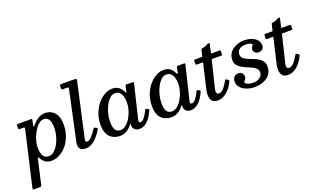

<svg xmlns="http://www.w3.org/2000/svg" viewBox="-134 -1368 3665 2206"><g transform="rotate(-20 1698.5 -265.0)"><path d="M67 -520H211Q228.5 -520 231.5 -516.8Q234.5 -513.5 231 -498L221 -457.5Q216 -437.5 218.8 -431.8Q221.5 -426 240 -447.5Q271.5 -483.5 310 -507.5Q348.5 -531.5 391.5 -531.5Q435 -531.5 471.5 -511.5Q508 -491.5 530.2 -448.2Q552.5 -405 552.5 -334Q552.5 -258 529 -195Q505.5 -132 466.5 -85.8Q427.5 -39.5 379.5 -14.5Q331.5 10.5 282.5 10.5Q239 10.5 209.8 -8.2Q180.5 -27 162 -59.5Q149.5 -80.5 145.8 -80.5Q142 -80.5 136.5 -56L73 226.5Q70 239 66 244.5Q62 250 46.5 250H-18.5Q-34 250 -36 245.5Q-38 241 -35.5 229.5L117.5 -432.5Q120.5 -446 119.5 -452Q118.5 -458 100 -458H61Q49 -458 46.5 -462.2Q44 -466.5 44 -479V-499.5Q44 -513.5 48.8 -516.8Q53.5 -520 67 -520ZM180 -187Q180 -127 199.5 -88.5Q219 -50 271.5 -50Q303.5 -50 333.2 -75Q363 -100 386.8 -142Q410.5 -184 424.2 -235.5Q438 -287 438 -340Q438 -401 418 -435.8Q398 -470.5 355 -470.5Q323.5 -470.5 292.5 -443.2Q261.5 -416 236 -372.5Q210.5 -329 195.2 -280Q180 -231 180 -187Z M867.5 -746 722.5 -93.5Q720.5 -85.5 720.5 -75Q720.5 -57 741 -57Q765.5 -57 796.2 -90Q827 -123 855 -166.5Q861 -176 863.8 -179Q866.5 -182 877.5 -176.5L893.5 -168.5Q903 -164 904.8 -161Q906.5 -158 901.5 -149.5Q861 -78 808.8 -33Q756.5 12 700 12Q615.5 12 615.5 -63.5Q615.5 -77 619.5 -92.5L749.5 -697.5Q752.5 -711.5 748.5 -714.8Q744.5 -718 727.5 -718H681Q671.5 -718 668.5 -721Q665.5 -724 665.5 -733V-761Q665.5 -773 668.8 -776.5Q672 -780 683.5 -780H836.5Q865 -780 868.5 -774Q872 -768 867.5 -746Z M1532 -150Q1513.5 -106 1487.5 -69.2Q1461.5 -32.5 1427.8 -10.2Q1394 12 1353.5 12Q1320 12 1300 -5.8Q1280 -23.5 1277.5 -49Q1277 -59 1277 -64.5Q1277 -70 1278 -74Q1277.5 -85 1267.5 -72.5Q1237 -32.5 1201 -10.5Q1165 11.5 1121.5 11.5Q1073 11.5 1033.8 -7.8Q994.5 -27 971.5 -69.5Q948.5 -112 948.5 -183Q948.5 -259 972.5 -322.5Q996.5 -386 1035.8 -432.8Q1075 -479.5 1121.8 -505Q1168.5 -530.5 1214 -530.5Q1252 -530.5 1276.5 -518Q1301 -505.5 1316 -486.8Q1331 -468 1340.5 -448.5Q1348 -432.5 1351.8 -432Q1355.5 -431.5 1359.5 -448.5L1372 -506.5Q1374 -513.5 1377 -516.8Q1380 -520 1389.5 -520H1456Q1471.5 -520 1474 -516.2Q1476.5 -512.5 1473.5 -500.5L1375 -93.5Q1373 -85.5 1373 -75Q1373 -57 1393.5 -57Q1416 -57 1442 -91Q1468 -125 1489.5 -169.5Q1493.5 -177.5 1495.5 -179.8Q1497.5 -182 1505.5 -178L1525.5 -168Q1533.5 -164 1534.5 -161Q1535.5 -158 1532 -150ZM1322 -324.5Q1322 -364.5 1312.5 -397.5Q1303 -430.5 1282 -450.5Q1261 -470.5 1226.5 -470.5Q1194.5 -470.5 1165.2 -444.8Q1136 -419 1113 -376Q1090 -333 1076.5 -280.8Q1063 -228.5 1063 -175.5Q1063 -115 1082.8 -82.2Q1102.5 -49.5 1145 -49.5Q1181 -49.5 1213 -75.5Q1245 -101.5 1269.5 -143Q1294 -184.5 1308 -232.5Q1322 -280.5 1322 -324.5Z M2160 -150Q2141.5 -106 2115.5 -69.2Q2089.5 -32.5 2055.8 -10.2Q2022 12 1981.5 12Q1948 12 1928 -5.8Q1908 -23.5 1905.5 -49Q1905 -59 1905 -64.5Q1905 -70 1906 -74Q1905.5 -85 1895.5 -72.5Q1865 -32.5 1829 -10.5Q1793 11.5 1749.5 11.5Q1701 11.5 1661.8 -7.8Q1622.5 -27 1599.5 -69.5Q1576.5 -112 1576.5 -183Q1576.5 -259 1600.5 -322.5Q1624.5 -386 1663.8 -432.8Q1703 -479.5 1749.8 -505Q1796.5 -530.5 1842 -530.5Q1880 -530.5 1904.5 -518Q1929 -505.5 1944 -486.8Q1959 -468 1968.5 -448.5Q1976 -432.5 1979.8 -432Q1983.5 -431.5 1987.5 -448.5L2000 -506.5Q2002 -513.5 2005 -516.8Q2008 -520 2017.5 -520H2084Q2099.5 -520 2102 -516.2Q2104.5 -512.5 2101.5 -500.5L2003 -93.5Q2001 -85.5 2001 -75Q2001 -57 2021.5 -57Q2044 -57 2070 -91Q2096 -125 2117.5 -169.5Q2121.5 -177.5 2123.5 -179.8Q2125.5 -182 2133.5 -178L2153.5 -168Q2161.5 -164 2162.5 -161Q2163.5 -158 2160 -150ZM1950 -324.5Q1950 -364.5 1940.5 -397.5Q1931 -430.5 1910 -450.5Q1889 -470.5 1854.5 -470.5Q1822.5 -470.5 1793.2 -444.8Q1764 -419 1741 -376Q1718 -333 1704.5 -280.8Q1691 -228.5 1691 -175.5Q1691 -115 1710.8 -82.2Q1730.5 -49.5 1773 -49.5Q1809 -49.5 1841 -75.5Q1873 -101.5 1897.5 -143Q1922 -184.5 1936 -232.5Q1950 -280.5 1950 -324.5Z M2226 -520H2305Q2314.5 -520 2315.5 -522.5Q2316.5 -525 2318 -532.5L2333.5 -597.5Q2335.5 -607.5 2338.2 -609Q2341 -610.5 2351.5 -612.5Q2371 -615 2386.8 -621.5Q2402.5 -628 2412.5 -633.5Q2420.5 -638 2423.8 -639.5Q2427 -641 2436 -641Q2444 -641 2446 -639Q2448 -637 2446 -630L2423.5 -531.5Q2421.5 -524 2422 -522Q2422.5 -520 2432 -520H2522.5Q2533 -520 2535.2 -517.5Q2537.5 -515 2537.5 -503.5L2537 -474Q2537 -462.5 2535.5 -460.2Q2534 -458 2522.5 -458H2416Q2408.5 -458 2407 -456Q2405.5 -454 2404 -447L2323.5 -114.5Q2318 -91 2324.2 -75.2Q2330.5 -59.5 2352.5 -59.5Q2377 -59.5 2398.5 -79.2Q2420 -99 2436.5 -124.5Q2453 -150 2463.5 -167.5Q2468 -174.5 2472 -181Q2476 -187.5 2485 -181.5L2506.5 -168Q2513.5 -163 2514 -160.2Q2514.5 -157.5 2509.5 -147Q2499 -123 2480.5 -95.2Q2462 -67.5 2436.8 -42.8Q2411.5 -18 2380.5 -2.5Q2349.5 13 2313.5 13Q2252 13 2232.2 -32Q2212.5 -77 2231 -156L2298.5 -445Q2300.5 -453 2298.8 -455.5Q2297 -458 2287 -458H2224.5Q2216.5 -458 2214.2 -461.5Q2212 -465 2212 -473V-504Q2212 -513.5 2214.8 -516.8Q2217.5 -520 2226 -520Z M2879 -126.5Q2879 -154.5 2860.8 -173.2Q2842.5 -192 2813.5 -205.8Q2784.5 -219.5 2752.2 -232.8Q2720 -246 2691.2 -262.8Q2662.5 -279.5 2644 -304.2Q2625.5 -329 2625.5 -365.5Q2625.5 -421 2655.2 -458.2Q2685 -495.5 2731.5 -514.5Q2778 -533.5 2828 -533.5Q2880 -533.5 2920.5 -518Q2961 -502.5 2984.2 -474.8Q3007.5 -447 3007.5 -409.5Q3007.5 -378.5 2988.5 -362.5Q2969.5 -346.5 2942.5 -346.5Q2917 -346.5 2899.8 -362.2Q2882.5 -378 2882.5 -398.5Q2882.5 -415.5 2888 -424.5Q2893.5 -433.5 2899.2 -440.2Q2905 -447 2905 -456Q2905 -467.5 2881.8 -474.8Q2858.5 -482 2830 -482Q2777 -482 2750.2 -459.2Q2723.5 -436.5 2723.5 -397.5Q2723.5 -369.5 2742 -352Q2760.5 -334.5 2790 -322Q2819.5 -309.5 2852.2 -297Q2885 -284.5 2914.5 -267.8Q2944 -251 2962.5 -224.5Q2981 -198 2981 -157.5Q2981 -103 2952 -65Q2923 -27 2873.2 -6.8Q2823.5 13.5 2761 13.5Q2712 13.5 2667.2 -3.2Q2622.5 -20 2594 -50.8Q2565.5 -81.5 2565.5 -124Q2565.5 -157.5 2586.2 -179Q2607 -200.5 2636.5 -200.5Q2664.5 -200.5 2681.2 -183.8Q2698 -167 2698 -141Q2698 -121 2690.8 -111Q2683.5 -101 2676.2 -94.5Q2669 -88 2669 -79Q2669 -63 2698.2 -51.5Q2727.5 -40 2767 -40Q2816 -40 2847.5 -64.8Q2879 -89.5 2879 -126.5Z M3085 -520H3164Q3173.5 -520 3174.5 -522.5Q3175.5 -525 3177 -532.5L3192.5 -597.5Q3194.5 -607.5 3197.2 -609Q3200 -610.5 3210.5 -612.5Q3230 -615 3245.8 -621.5Q3261.5 -628 3271.5 -633.5Q3279.5 -638 3282.8 -639.5Q3286 -641 3295 -641Q3303 -641 3305 -639Q3307 -637 3305 -630L3282.5 -531.5Q3280.5 -524 3281 -522Q3281.5 -520 3291 -520H3381.5Q3392 -520 3394.2 -517.5Q3396.5 -515 3396.5 -503.5L3396 -474Q3396 -462.5 3394.5 -460.2Q3393 -458 3381.5 -458H3275Q3267.5 -458 3266 -456Q3264.5 -454 3263 -447L3182.5 -114.5Q3177 -91 3183.2 -75.2Q3189.5 -59.5 3211.5 -59.5Q3236 -59.5 3257.5 -79.2Q3279 -99 3295.5 -124.5Q3312 -150 3322.5 -167.5Q3327 -174.5 3331 -181Q3335 -187.5 3344 -181.5L3365.5 -168Q3372.5 -163 3373 -160.2Q3373.5 -157.5 3368.5 -147Q3358 -123 3339.5 -95.2Q3321 -67.5 3295.8 -42.8Q3270.5 -18 3239.5 -2.5Q3208.5 13 3172.5 13Q3111 13 3091.2 -32Q3071.5 -77 3090 -156L3157.5 -445Q3159.5 -453 3157.8 -455.5Q3156 -458 3146 -458H3083.5Q3075.5 -458 3073.2 -461.5Q3071 -465 3071 -473V-504Q3071 -513.5 3073.8 -516.8Q3076.5 -520 3085 -520Z"/></g></svg>

Font: Besley* Medium
Style: Italic
Weight: 500
Italic angle: -13°
Designer: Owen Earl
Foundry: indestructible type*
Version: Version 3.000; ttfautohint (v1.8.3)